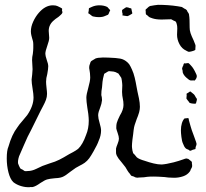

<svg xmlns="http://www.w3.org/2000/svg" viewBox="-20 -730 853 796"><path d="M763 -515Q759 -516 756.5 -517.5Q754 -519 752 -520Q734 -528 724 -547Q714 -566 714 -586L715 -612Q715 -623 713 -629Q713 -630 711.5 -634.5Q710 -639 709 -640Q706 -642 704 -643Q702 -644 701 -644Q693 -649 690 -650H685L650 -649Q627 -649 612 -654Q602 -657 601 -658Q597 -660 590 -667Q586 -669 585 -671Q584 -674 584 -685Q584 -685 583.5 -687Q583 -689 584 -690Q584 -692 588 -694Q597 -703 600 -704Q604 -706 608 -706Q617 -708 635 -710Q678 -710 717 -704L734 -701L745 -694Q746 -694 748.5 -692.5Q751 -691 752 -690Q756 -687 757 -682Q763 -674 763 -672Q764 -670 764 -666Q764 -662 765 -659Q766 -650 766 -632Q766 -614 767 -605Q769 -593 775 -579.5Q781 -566 783 -562Q784 -558 786.5 -553Q789 -548 790 -544Q791 -541 790.5 -536.5Q790 -532 790 -530V-524Q788 -521 781 -519Q778 -518 772 -516.5Q766 -515 763 -515ZM775 -59Q776 -57 775.5 -55Q775 -53 776 -51Q776 -49 776.5 -45Q777 -41 776 -38Q776 -36 771 -28Q769 -21 767 -19Q757 -5 739 1Q721 7 702 7Q688 7 678 6Q668 5 662 4Q632 2 618 2Q600 2 591 3Q585 4 576.5 5Q568 6 556 6Q555 6 551.5 6.5Q548 7 545 6Q541 6 535 2L525 -1Q523 -2 518 -10Q513 -15 508 -23.5Q503 -32 500 -37Q492 -48 485 -56Q478 -64 472 -72Q471 -74 467 -80Q463 -86 462 -91Q461 -93 461 -99V-114Q462 -120 467.5 -133.5Q473 -147 473 -155Q473 -164 468 -178Q463 -192 462 -198Q462 -214 464 -220Q467 -231 477 -251Q492 -275 492 -295Q492 -309 489 -322Q488 -327 487 -333.5Q486 -340 486 -349L487 -376Q487 -383 485 -397L483 -407Q483 -407 477 -416Q471 -425 471 -425L459 -431Q450 -434 443 -434L432 -435Q430 -435 425 -432Q420 -429 417 -427Q416 -426 414.5 -425.5Q413 -425 412 -424L410 -416Q407 -406 405 -391Q405 -384 403 -368Q400 -353 400 -336Q401 -332 402 -327Q403 -322 403 -315Q401 -298 396 -286Q387 -264 387 -253V-251Q387 -240 393 -220Q399 -200 399 -189Q399 -168 389 -146Q384 -131 368 -103Q358 -85 350 -74Q342 -63 331 -55Q319 -47 312 -44Q300 -38 294 -34Q294 -34 273 -19Q251 -1 238 4Q230 7 220 8Q210 9 207 9Q185 11 175 14Q165 17 147 29Q129 42 117 45Q114 46 110.5 45.5Q107 45 103 46Q86 47 67.5 41.5Q49 36 35 25Q22 12 15 -15.5Q8 -43 8 -73Q8 -107 15 -122Q29 -172 52 -202Q58 -212 74 -230L93 -253Q119 -291 119 -326Q119 -339 115 -363Q111 -387 111 -400Q112 -408 113.5 -421.5Q115 -435 115 -443Q115 -453 114 -462.5Q113 -472 113 -481Q113 -494 116 -506Q118 -522 118 -531V-546Q118 -559 113 -572Q112 -575 110 -583.5Q108 -592 108 -600Q108 -619 117.5 -640Q127 -661 141 -677Q167 -707 197 -708H200L211 -707Q217 -706 230 -699L237 -695Q238 -693 237.5 -690.5Q237 -688 237 -687Q240 -679 238 -676Q237 -673 232.5 -669Q228 -665 227 -664Q223 -660 216 -655.5Q209 -651 205 -647Q182 -629 182 -602Q182 -595 183 -587.5Q184 -580 184 -573Q184 -562 176 -540Q168 -518 168 -507Q168 -499 174 -481Q180 -465 180 -455Q180 -445 176 -423Q171 -406 171 -391Q171 -383 173 -365Q175 -349 175 -341Q175 -328 170.5 -316Q166 -304 159 -291Q152 -278 148 -270Q139 -253 109 -191Q95 -166 79 -128Q63 -90 59 -82Q53 -63 55 -52L59 -42L64 -32Q66 -30 68.5 -29Q71 -28 73 -27Q82 -21 82 -21Q85 -20 89.5 -20.5Q94 -21 96 -21Q112 -21 130.5 -30Q149 -39 156 -42Q172 -48 185.5 -52.5Q199 -57 208 -60Q226 -67 244 -77.5Q262 -88 267 -91Q271 -93 283 -99.5Q295 -106 304 -113Q323 -131 337 -171Q348 -197 348 -230Q348 -240 346 -258Q344 -274 342 -284Q338 -310 338 -325Q338 -338 346 -366Q354 -394 354 -409Q354 -419 353 -426.5Q352 -434 351 -440Q349 -448 350 -454Q350 -457 351 -460Q352 -463 353 -465Q354 -467 354.5 -470Q355 -473 357 -475Q358 -477 362 -479Q366 -481 369.5 -483.5Q373 -486 377 -488Q386 -491 398 -491Q406 -492 417 -491.5Q428 -491 433 -491Q462 -490 478.5 -487Q495 -484 509 -471Q516 -465 521 -454.5Q526 -444 527 -442Q534 -427 538.5 -408Q543 -389 546 -371L550 -350Q552 -342 556 -322.5Q560 -303 560 -287Q560 -277 557 -265Q552 -248 547 -237Q546 -233 542 -222.5Q538 -212 536 -203Q534 -193 532 -173L529 -151Q527 -133 527 -124Q527 -118 529 -106Q530 -104 530.5 -100.5Q531 -97 532 -95Q532 -95 538 -89L547 -78Q556 -70 581 -63Q598 -57 616.5 -52.5Q635 -48 650 -48Q668 -49 700 -57Q709 -59 721 -63Q733 -67 739 -69Q749 -73 753 -73L761 -71Q764 -68 769 -64.5Q774 -61 775 -59ZM433 -692Q437 -688 437 -688Q437 -687 432 -677Q432 -676 431 -674Q430 -672 428 -669Q427 -668 416 -664Q406 -659 391 -659Q381 -659 376 -660L365 -662Q362 -663 358 -666.5Q354 -670 351 -672Q350 -673 348.5 -673.5Q347 -674 346 -675V-676Q346 -679 347 -681.5Q348 -684 348 -687Q348 -694 349 -696Q352 -698 355.5 -699Q359 -700 362 -702Q376 -708 392 -708Q411 -708 425 -701ZM494 -665Q493 -666 491 -665.5Q489 -665 488 -666V-674Q486 -678 486 -686Q486 -689 488 -690Q490 -691 491 -692Q502 -700 504 -700H505Q508 -700 512.5 -698.5Q517 -697 519 -696Q523 -696 524 -695Q525 -694 525.5 -689Q526 -684 527 -682Q527 -681 528 -678Q529 -675 528 -674Q528 -673 526.5 -672.5Q525 -672 524 -671Q513 -664 508 -663ZM768 -397Q763 -399 759 -403Q744 -414 739 -426Q737 -429 737 -437Q735 -443 735 -447Q737 -454 740 -459Q740 -461 741 -463.5Q742 -466 743 -467Q744 -468 745.5 -467.5Q747 -467 748 -467Q751 -467 755.5 -468Q760 -469 762 -468Q764 -467 767 -463.5Q770 -460 772 -458Q782 -448 792 -426Q793 -424 794.5 -420.5Q796 -417 796 -415Q796 -405 787 -396Q783 -397 777 -396.5Q771 -396 768 -397ZM766 -304Q764 -305 764 -306Q764 -307 763 -308Q761 -310 758.5 -313.5Q756 -317 753 -321V-324L754 -336Q754 -337 753.5 -338.5Q753 -340 754 -342L761 -346Q762 -347 765 -349Q768 -351 769 -351Q770 -351 773.5 -347.5Q777 -344 779 -343Q785 -339 788 -333.5Q791 -328 792 -326Q793 -325 794.5 -323Q796 -321 796 -319Q797 -318 796 -315Q795 -312 795 -311Q794 -309 793.5 -305.5Q793 -302 792 -301Q791 -300 785 -300Q782 -300 775.5 -301Q769 -302 766 -304ZM756 -240Q757 -240 758.5 -240.5Q760 -241 761 -240Q762 -239 762.5 -236.5Q763 -234 763 -232Q765 -226 770 -207Q774 -192 783 -169Q785 -163 787.5 -156.5Q790 -150 793 -141L795 -133Q795 -131 793.5 -126.5Q792 -122 791 -120Q791 -114 790 -112L779 -109Q771 -105 769 -105Q767 -105 765 -106.5Q763 -108 762 -109Q760 -110 756 -111.5Q752 -113 750 -115Q743 -122 739 -134Q734 -144 732 -163Q730 -179 730 -189Q730 -206 734 -219Q738 -232 745 -239Z"/></svg>

Font: Rubik-Burned
Style: Regular
Weight: 400
Designer: NaN (generative design), Hubert & Fischer (Rubik source font outlines)
Foundry: NaN, Hubert & Fischer
Version: Version 1.000